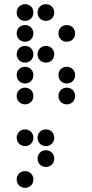

<svg xmlns="http://www.w3.org/2000/svg" viewBox="-20 -510 440 920"><path d="M100 -410C123 -410 140 -427 140 -450C140 -473 123 -490 100 -490C77 -490 60 -473 60 -450C60 -427 77 -410 100 -410ZM200 -410C223 -410 240 -427 240 -450C240 -473 223 -490 200 -490C177 -490 160 -473 160 -450C160 -427 177 -410 200 -410ZM100 -310C123 -310 140 -327 140 -350C140 -373 123 -390 100 -390C77 -390 60 -373 60 -350C60 -327 77 -310 100 -310ZM300 -310C323 -310 340 -327 340 -350C340 -373 323 -390 300 -390C277 -390 260 -373 260 -350C260 -327 277 -310 300 -310ZM100 -210C123 -210 140 -227 140 -250C140 -273 123 -290 100 -290C77 -290 60 -273 60 -250C60 -227 77 -210 100 -210ZM200 -210C223 -210 240 -227 240 -250C240 -273 223 -290 200 -290C177 -290 160 -273 160 -250C160 -227 177 -210 200 -210ZM100 -110C123 -110 140 -127 140 -150C140 -173 123 -190 100 -190C77 -190 60 -173 60 -150C60 -127 77 -110 100 -110ZM300 -110C323 -110 340 -127 340 -150C340 -173 323 -190 300 -190C277 -190 260 -173 260 -150C260 -127 277 -110 300 -110ZM100 -10C123 -10 140 -27 140 -50C140 -73 123 -90 100 -90C77 -90 60 -73 60 -50C60 -27 77 -10 100 -10ZM300 -10C323 -10 340 -27 340 -50C340 -73 323 -90 300 -90C277 -90 260 -73 260 -50C260 -27 277 -10 300 -10ZM100 190C123 190 140 173 140 150C140 127 123 110 100 110C77 110 60 127 60 150C60 173 77 190 100 190ZM200 190C223 190 240 173 240 150C240 127 223 110 200 110C177 110 160 127 160 150C160 173 177 190 200 190ZM200 290C223 290 240 273 240 250C240 227 223 210 200 210C177 210 160 227 160 250C160 273 177 290 200 290ZM100 390C123 390 140 373 140 350C140 327 123 310 100 310C77 310 60 327 60 350C60 373 77 390 100 390Z"/></svg>

Font: TINY 5x3 80
Style: Regular
Weight: 200
Designer: Jack Halten Fahnestock
Foundry: Velvetyne Type Foundry
Version: Version 1.002;hotconv 1.0.109;makeotfexe 2.5.65596